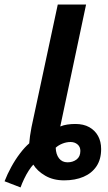

<svg xmlns="http://www.w3.org/2000/svg" viewBox="-72 -780 471 841"><path d="M-52 14Q-40 -17 -22.5 -49Q-5 -81 16 -108.5Q37 -136 56 -152Q57 -167 59.5 -184.5Q62 -202 66 -223L181 -760H305L192 -226Q206 -232 223 -234.5Q240 -237 258 -237Q294 -237 319 -223Q344 -209 357.5 -184.5Q371 -160 371 -127Q371 -82 350.5 -51.5Q330 -21 293.5 -5.5Q257 10 209 10Q161 10 126 -10.5Q91 -31 74 -59Q65 -50 54 -33Q43 -16 33.5 4Q24 24 18 41ZM224 -69Q247 -69 263.5 -81.5Q280 -94 280 -119Q280 -137 267.5 -147.5Q255 -158 237 -158Q219 -158 201.5 -151Q184 -144 172 -133Q173 -104 186.5 -86.5Q200 -69 224 -69Z"/></svg>

Font: Noto Sans Display SemiBold
Style: Italic
Weight: 600
Italic angle: -12°
Designer: Monotype Design Team
Foundry: Monotype Imaging Inc.
Version: Version 2.003